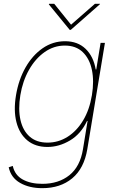

<svg xmlns="http://www.w3.org/2000/svg" viewBox="-20 -770 624 1006"><path d="M201.7 215.9Q133.5 215.9 85.4 188.4Q37.3 160.9 25.6 106.5L46.9 99.4Q57.5 147.4 98.7 170.3Q139.9 193.2 201.7 193.2Q286.9 193.2 343.4 148.1Q399.9 103 414.8 11.4L438.9 -136.4H436.1Q404.1 -68.2 346.8 -34.1Q289.4 0 228.7 0Q164.8 0 123.2 -34.4Q81.7 -68.9 66.1 -130Q50.4 -191.1 63.9 -271.3Q77.4 -352.3 113.6 -416.2Q149.9 -480.1 203.1 -517Q256.4 -554 321 -554Q387.1 -554 428.4 -514.2Q469.8 -474.4 481.5 -406.2H484.4L507.1 -545.5H529.8L437.5 11.4Q420.5 112.6 358.5 164.2Q296.5 215.9 201.7 215.9ZM228.7 -22.7Q285.5 -22.7 333.6 -52.9Q381.7 -83.1 415.3 -138.8Q448.9 -194.6 461.6 -271.3Q473.7 -345.2 461.5 -403.9Q449.2 -462.7 413.5 -497Q377.8 -531.2 319.6 -531.2Q262.1 -531.2 213.6 -497Q165.1 -462.7 131.9 -403.9Q98.7 -345.2 86.6 -271.3Q74.6 -197.4 87.2 -141.5Q99.8 -85.6 135.5 -54.2Q171.2 -22.7 228.7 -22.7ZM264.2 -750 352.3 -640.6 477.3 -750H504.3L502.8 -747.2L350.9 -613.6H345.2L235.8 -747.2L237.2 -750Z"/></svg>

Font: Inter UI Thin
Style: Italic
Weight: 100
Italic angle: -9.39999°
Designer: Rasmus Andersson
Foundry: rsms
Version: 3.2;8d6f07862